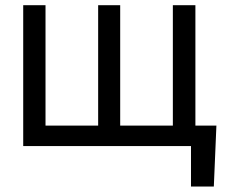

<svg xmlns="http://www.w3.org/2000/svg" viewBox="-20 -550 868 723"><path d="M785.2 152.3 794.9 -77.1H629.9V0H699.2V152.3ZM151.4 -530.3H67.4V0H715.8V-530.3H630.9V-77.1H432.6V-530.3H349.6V-77.1H151.4Z"/></svg>

Font: Pretendard Variable
Style: Regular
Weight: 400
Designer: Base glyphs from Inter by Rasmus Andersson; Hangeul glyphs from Noto Sans CJK(Source Han Sans) by Jang Soo-young and Kan
Foundry: Kil Hyung-jin
Version: Version 1.309;Glyphs 3.2 (3225)